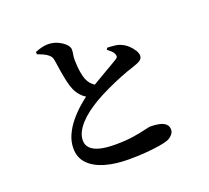

<svg xmlns="http://www.w3.org/2000/svg" viewBox="-138 -962 1275 1174"><g transform="rotate(-20 500.0 -374.5)"><path d="M611.2 -635.1 617.5 -646.6Q644.3 -645.5 667.9 -642.8Q691.4 -640.1 709.7 -630.5Q730.4 -621.2 748.6 -604.2Q766.8 -587.1 778.6 -567.9Q790.5 -548.7 790.5 -531.9Q790.5 -514.6 775.4 -503.8Q760.3 -493 724.3 -481.3Q686.1 -469.8 637.7 -450.4Q589.4 -431.1 540.5 -408Q491.7 -384.9 450.2 -360.8Q417.1 -341.1 387 -318.5Q356.9 -295.8 333.5 -270.4Q310.2 -245 296.8 -218.4Q283.3 -191.8 283.3 -164Q283.3 -134.3 302.9 -113.9Q322.4 -93.5 362.3 -83.1Q402.2 -72.7 463.1 -72.7Q532.2 -72.7 581.5 -80.7Q630.9 -88.6 661.2 -96.2Q691.4 -103.8 701.6 -103.8Q731.4 -103.8 757 -98.4Q782.6 -93 798.2 -79.6Q813.8 -66.1 813.8 -42Q813.8 -25.9 800.4 -10.6Q787.1 4.8 766.5 12.9Q745.8 20.5 707.6 26.6Q669.4 32.7 618.9 36.7Q568.4 40.7 509.1 40.7Q422.6 40.7 355.7 21.2Q288.9 1.8 250.7 -37.8Q212.5 -77.4 212.5 -137.4Q212.5 -182.5 231.4 -224.2Q250.3 -266 280.5 -302.8Q310.8 -339.6 345 -369.6Q379.2 -399.6 408.9 -421.1Q436.6 -440.3 472 -461.8Q507.4 -483.4 542 -503.2Q576.6 -523 603.6 -538.8Q630.5 -554.5 642 -562Q651.6 -567.3 653.5 -574Q655.4 -580.8 651.9 -590.8Q647 -604.8 634.8 -615.4Q622.6 -626 611.2 -635.1ZM199.5 -771Q219.5 -778.9 240.3 -784.7Q261.1 -790.4 282.5 -790.4Q316.9 -790.4 346 -777.1Q375.1 -763.7 393.1 -745.6Q411.1 -727.4 411.1 -710.8Q411.4 -695.9 408 -678.8Q404.6 -661.7 404.9 -642.5Q405.1 -622.8 407.1 -599.8Q409 -576.9 413.2 -554.6Q417.5 -532.4 423.5 -516.2Q434 -491.1 450.9 -474.6Q467.9 -458.1 491.8 -447.6L415.9 -399.1Q386.2 -411 366.5 -431.3Q346.7 -451.6 334 -477.5Q323.1 -500.8 314.7 -537Q306.4 -573.2 300.2 -612.1Q294.1 -650.9 289.6 -681.6Q287.1 -699.2 279.9 -709.3Q272.7 -719.5 257.7 -729.3Q246.2 -736.7 230.5 -743.7Q214.9 -750.7 199.8 -756Z"/></g></svg>

Font: Noto Serif HK
Style: Regular
Weight: 200
Designer: Ryoko NISHIZUKA 西塚涼子 (kana & ideographs); Frank Grießhammer (Latin, Greek & Cyrillic); Wenlong ZHANG 张文龙 (bopomofo); San
Foundry: Adobe
Version: Version 2.001;hotconv 1.1.0;makeotfexe 2.6.0